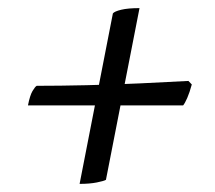

<svg xmlns="http://www.w3.org/2000/svg" viewBox="-20 -510 529 473"><path d="M176.1 -57 258.1 -477Q262.1 -482 278.7 -486Q295.3 -490 323.7 -490L241 -67Q236 -64 218.4 -60.5Q200.8 -57 176.1 -57ZM48.9 -250.4Q53.7 -275 60.1 -285.8Q66.5 -296.6 70.5 -298.6Q126.5 -298.6 192.9 -300.1Q259.3 -301.6 324.9 -304.6Q390.6 -307.6 444.2 -310.6L452.5 -301.9Q447 -281.7 441.2 -268.5Q435.4 -255.4 431.2 -250.4Z"/></svg>

Font: Texturina Medium
Style: Italic
Weight: 500
Italic angle: -11°
Designer: Guillermo Torres Carreño
Foundry: Omnibus-Type
Version: Version 1.002